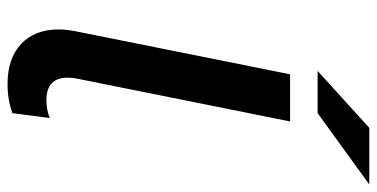

<svg xmlns="http://www.w3.org/2000/svg" viewBox="-265 -727 999 509"><g transform="rotate(90 234.5 -472.5)"><path d="M58 -129Q58 -147 63 -174L177 -742H302L188 -175Q186 -167 186 -152Q186 -96 246 -96Q271 -96 293 -105L280 -6Q245 7 203 7Q135 7 96.5 -29Q58 -65 58 -129ZM319 -952H469L280 -815H168Z"/></g></svg>

Font: Montserrat Alternates SemiBold
Style: Italic
Weight: 600
Italic angle: -11.3°
Designer: Julieta Ulanovsky
Foundry: Julieta Ulanovsky
Version: Version 7.200